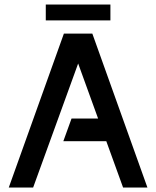

<svg xmlns="http://www.w3.org/2000/svg" viewBox="-20 -846 705 866"><path d="M186.5 -825.7H478V-753.9H186.5ZM268.1 -694.3H396.5L645 0H535.2L459.5 -209H265.6L302.7 -311.5H422.4L332.5 -559.6L129.4 0H19.5Z"/></svg>

Font: Anta
Style: Regular
Weight: 400
Designer: Sergej Lebedev
Foundry: Sergej Lebedev
Version: Version 1.000; ttfautohint (v1.8.4.7-5d5b)